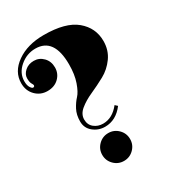

<svg xmlns="http://www.w3.org/2000/svg" viewBox="-176 -824 856 939"><g transform="rotate(-30 252.0 -355.0)"><path d="M248.5 10Q216 10 193 -13Q170 -36 170 -68.5Q170 -101 193 -124Q216 -147 248.5 -147Q281 -147 304 -124Q327 -101 327 -68.5Q327 -36 304 -13Q281 10 248.5 10ZM251 -534Q251 -683 146 -683Q97 -683 58.5 -650Q20 -617 20 -571Q20 -548 28 -535.5Q36 -523 42 -523Q51 -523 51 -532Q51 -535 45 -545Q39 -555 39 -577Q39 -599 59 -617Q79 -635 109.5 -635Q140 -635 162 -612.5Q184 -590 184 -555.5Q184 -521 159.5 -497Q135 -473 95.5 -473Q56 -473 29 -500.5Q2 -528 2 -570Q2 -635 62.5 -677.5Q123 -720 215 -720Q338 -720 396 -671.5Q454 -623 454 -549Q454 -497 426 -458Q398 -419 357.5 -397Q317 -375 276.5 -357Q236 -339 208 -316Q180 -293 180 -263Q180 -233 201 -216Q222 -199 251 -199Q304 -199 344 -250L357 -238Q314 -181 252 -181Q215 -181 186.5 -204Q158 -227 158 -264.5Q158 -302 172.5 -329.5Q187 -357 204.5 -375.5Q222 -394 236.5 -435.5Q251 -477 251 -534Z"/></g></svg>

Font: Elsie Black
Style: Regular
Weight: 900
Designer: Alejandro Inler
Foundry: Alejandro Inler
Version: 1.002